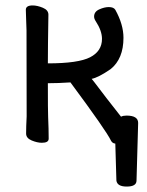

<svg xmlns="http://www.w3.org/2000/svg" viewBox="-20 -509 540 706"><path d="M446 177Q411 177 408 155L404 19Q393 18 388 8Q371 -28 239 -206Q194 -203 156 -203Q156 -100 157 -79Q159 -34 159 1Q159 16 134 16Q117 16 96.5 7.5Q76 -1 76 -18Q76 -43 78 -81Q78 -376 77.5 -397Q77 -418 76 -440.5Q75 -463 75 -473Q75 -489 100 -489Q117 -489 137.5 -480.5Q158 -472 158 -455Q156 -337 156 -276Q268 -276 311.5 -298.5Q355 -321 355 -366Q355 -396 332 -431Q326 -440 326 -448Q326 -466 345 -474.5Q364 -483 380 -483Q398 -483 404 -473Q434 -419 434 -370Q434 -293 387 -255Q342 -224 317 -219L326 -208Q368 -152 425 -80Q433 -84 445 -84Q488 -84 488 -57L482 155Q482 177 446 177Z"/></svg>

Font: LXGW WenKai Mono Medium
Style: Regular
Weight: 500
Monospace: yes
Designer: LXGW / Fontworks Inc.
Foundry: LXGW / Fontworks Inc.
Version: Version 1.520; June 14, 2025